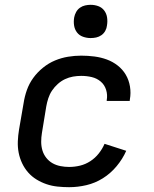

<svg xmlns="http://www.w3.org/2000/svg" viewBox="-20 -769 640 797"><path d="M267 8Q243 8 219 5.5Q195 3 173 -4.5Q151 -12 131.5 -24Q112 -36 97 -53Q82 -70 72 -91Q62 -112 57.5 -135Q53 -158 54 -182.5Q55 -207 59 -231L78 -341Q82 -368 91.5 -395Q101 -422 118 -445.5Q135 -469 158.5 -488Q182 -507 208.5 -518Q235 -529 262.5 -533.5Q290 -538 317 -538Q345 -538 372 -534.5Q399 -531 423.5 -522Q448 -513 468.5 -497Q489 -481 502 -459Q515 -437 519.5 -410Q524 -383 519 -356Q519 -354 519 -352.5Q519 -351 518 -350H423Q423 -351 423 -351.5Q423 -352 423 -353Q427 -375 420.5 -396Q414 -417 398 -430.5Q382 -444 361 -449Q340 -454 317 -454Q300 -454 283 -451Q266 -448 250 -440.5Q234 -433 220 -420.5Q206 -408 196 -393Q186 -378 180.5 -361Q175 -344 172 -327L154 -217Q151 -199 151 -180.5Q151 -162 156 -145Q161 -128 172 -114Q183 -100 198 -91.5Q213 -83 231 -79.5Q249 -76 267 -76Q290 -76 312.5 -81.5Q335 -87 355 -100Q375 -113 390 -132Q405 -151 414 -172L504 -143Q489 -109 464 -79Q439 -49 407 -29Q375 -9 339 -0.5Q303 8 267 8ZM356 -611Q340 -611 324.5 -616.5Q309 -622 299.5 -634.5Q290 -647 287.5 -663.5Q285 -680 288 -697Q290 -708 296 -719Q302 -730 312 -737Q322 -744 333.5 -746.5Q345 -749 356 -749Q373 -749 388 -743.5Q403 -738 412.5 -725.5Q422 -713 424.5 -696.5Q427 -680 424 -663Q423 -652 417 -641Q411 -630 401 -623Q391 -616 379.5 -613.5Q368 -611 356 -611Z"/></svg>

Font: Iosevka Curly Medium Extended
Style: Italic
Weight: 500
Width: 7
Italic angle: -9°
Monospace: yes
Designer: Belleve Invis
Foundry: Belleve Invis
Version: Version 11.1.0; ttfautohint (v1.8.3)